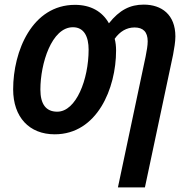

<svg xmlns="http://www.w3.org/2000/svg" viewBox="-20 -572 821 832"><path d="M611 -327 491 240H608L730 -335C735 -362 740 -391 740 -414C740 -509 680 -552 603 -552C544 -552 498 -529 452 -471C423 -523 372 -551 305 -551C119 -551 37 -350 37 -185C37 -64 107 10 217 10C401 10 483 -189 483 -353C483 -372 481 -389 477 -404C499 -435 528 -453 563 -453C600 -453 620 -434 620 -393C620 -375 616 -352 611 -327ZM228 -88C179 -88 155 -121 155 -184C155 -297 204 -454 296 -454C345 -454 364 -412 364 -357C364 -228 310 -88 228 -88Z"/></svg>

Font: Noto Sans SemiCondensed SemiBold
Style: Italic
Weight: 600
Width: 4
Italic angle: -12°
Designer: Monotype Design Team
Foundry: Monotype Imaging Inc.
Version: Version 2.013